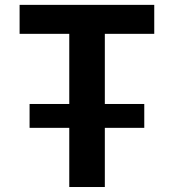

<svg xmlns="http://www.w3.org/2000/svg" viewBox="-20 -750 697 770"><path d="M98.6 -237.3V-333H257.8V-614.3H58.6V-730.5H598.6V-614.3H400.4V-333H558.6V-237.3H400.4V0H257.8V-237.3Z"/></svg>

Font: Mgen+ 1c bold
Style: Bold
Weight: 700
Designer: [Source Han Sans]
Ryoko NISHIZUKA  (kana & ideographs); Paul D. Hunt (Latin, Greek & Cyrillic); Wenlong ZHANG  (bopomofo
Version: Version 1.059.20150602